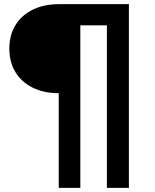

<svg xmlns="http://www.w3.org/2000/svg" viewBox="-20 -725 748 925"><path d="M263 180V-276Q191 -276 137 -303Q83 -330 54 -378Q25 -426 25 -491Q25 -556 54.5 -604Q84 -652 138 -678.5Q192 -705 265 -705H601V180H495V-603H367V180Z"/></svg>

Font: Nunito Sans 7pt SemiExpanded
Style: Bold
Weight: 700
Width: 6
Designer: Vernon Adams
Foundry: Vernon Adams
Version: Version 3.101;gftools[0.9.27]